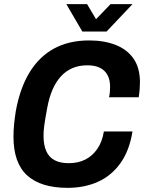

<svg xmlns="http://www.w3.org/2000/svg" viewBox="-20 -894 696 926"><path d="M306 12Q177 12 111 -48Q45 -108 45 -235Q45 -264 48 -294.5Q51 -325 56 -357Q76 -468 122 -544Q168 -620 240 -659.5Q312 -699 410 -699Q483 -699 538.5 -677Q594 -655 624.5 -610.5Q655 -566 655 -497Q655 -481 653.5 -462.5Q652 -444 649 -425H506Q509 -439 510 -451.5Q511 -464 511 -475Q511 -510 498 -533Q485 -556 461 -567.5Q437 -579 402 -579Q361 -579 329.5 -565.5Q298 -552 274 -526Q250 -500 233.5 -462Q217 -424 208 -375Q202 -344 198.5 -322Q195 -300 193 -285Q191 -270 190.5 -259Q190 -248 190 -238Q190 -195 203 -165.5Q216 -136 243 -121.5Q270 -107 311 -107Q357 -107 391.5 -124.5Q426 -142 449.5 -176Q473 -210 481 -260H619Q604 -167 560.5 -106.5Q517 -46 452 -17Q387 12 306 12ZM619 -874 494 -742H377L300 -874H400L463 -768H411L513 -874Z"/></svg>

Font: Archivo SemiCondensed
Style: Bold Italic
Weight: 700
Width: 4
Italic angle: -10°
Designer: Hector Gatti
Foundry: Omnibus-Type
Version: Version 2.001